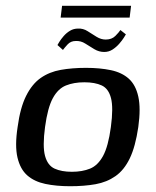

<svg xmlns="http://www.w3.org/2000/svg" viewBox="-20 -639 539 665"><path d="M223 6Q175 6 137 -2Q99 -10 74.5 -31.5Q50 -53 40.5 -93.5Q31 -134 41 -199Q50 -266 70.5 -307Q91 -348 121 -369Q151 -390 190.5 -397Q230 -404 278 -404Q326 -404 364 -396Q402 -388 426 -366.5Q450 -345 459 -304.5Q468 -264 459 -199Q449 -131 429.5 -90.5Q410 -50 380 -29Q350 -8 311 -1Q272 6 223 6ZM229 -44Q265 -44 292 -55Q319 -66 337 -99Q355 -132 364 -199Q373 -266 364.5 -299Q356 -332 332.5 -343Q309 -354 272 -354Q236 -354 208.5 -343Q181 -332 163 -299Q145 -266 136 -199Q127 -132 136 -99Q145 -66 169 -55Q193 -44 229 -44ZM341 -459Q323 -459 307 -468.5Q291 -478 275.5 -488Q260 -498 242 -497Q225 -497 214 -485Q203 -473 198 -466L179 -483Q180 -485 185.5 -494Q191 -503 200.5 -514Q210 -525 222.5 -532.5Q235 -540 250 -540Q268 -541 283.5 -531Q299 -521 314.5 -511.5Q330 -502 346 -502Q367 -502 379.5 -514.5Q392 -527 397 -535L416 -520Q415 -518 409 -508.5Q403 -499 393 -487.5Q383 -476 370 -467.5Q357 -459 341 -459ZM190 -578 195 -619H434L429 -578Z"/></svg>

Font: Genos Medium
Style: Italic
Weight: 500
Italic angle: -8°
Designer: Robert E. Leuschke
Foundry: Robert E. Leuschke
Version: Version 1.010